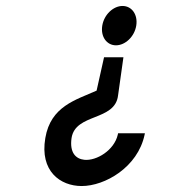

<svg xmlns="http://www.w3.org/2000/svg" viewBox="-20 -619 598 644"><path d="M329 -427 304 -315C235 -284 150 -263 132 -156C113 -45 182 5 254 5C332 5 442 -58 465 -167L466 -172H376L375 -167C363 -115 304 -79 263 -83C234 -86 213 -107 220 -156C233 -240 366 -212 376 -299L394 -427ZM437 -533C443 -570 422 -599 391 -599C360 -599 329 -570 323 -533C317 -496 338 -467 369 -467C400 -467 431 -496 437 -533Z"/></svg>

Font: Charger Monospace
Style: Regular
Weight: 400
Designer: Jasper
Foundry: Cannot Into Space Fonts
Version: Version 0.980